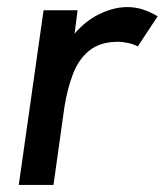

<svg xmlns="http://www.w3.org/2000/svg" viewBox="-20 -522 465 542"><path d="M33 0 103 -493H199L182 -360L158 -363Q170 -406 200 -437.5Q230 -469 267.5 -485.5Q305 -502 339 -502Q362 -502 382.5 -495.5Q403 -489 425 -476L369 -391Q358 -397 342.5 -400.5Q327 -404 313 -404Q263 -404 232.5 -379.5Q202 -355 186 -313Q170 -271 162 -221L131 0Z"/></svg>

Font: Hanken Grotesk Medium
Style: Italic
Weight: 500
Italic angle: -8°
Designer: Alfredo Marco Pradil
Foundry: Hanken Design Co.
Version: Version 3.013